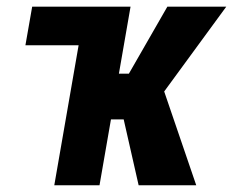

<svg xmlns="http://www.w3.org/2000/svg" viewBox="-20 -548 689 568"><path d="M307.6 -528.3 288.1 -414.1H55.2L75.2 -528.3ZM366.2 -528.3 274.4 0H140.6L232.4 -528.3ZM649.4 -528.3 405.3 -194.8H284.7L291.5 -330.1H361.3L475.1 -528.3ZM390.1 0 338.9 -225.6 460.9 -291.5 560.5 0Z"/></svg>

Font: Roboto Condensed
Style: Bold Italic
Weight: 700
Italic angle: -12°
Designer: Christian Robertson
Foundry: Google
Version: Version 3.0